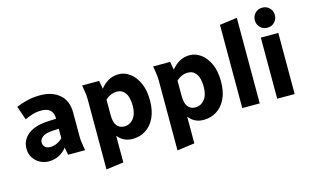

<svg xmlns="http://www.w3.org/2000/svg" viewBox="-108 -1078 2594 1593"><g transform="rotate(-15 1188.5 -281.0)"><path d="M35 -138Q35 -211 95.5 -259.5Q156 -308 280 -312L337 -314V-318Q337 -362 312.5 -387Q288 -412 236 -412Q194 -412 157.5 -400.5Q121 -389 92 -375L52 -493Q90 -510 144 -523.5Q198 -537 259 -537Q360 -537 423.5 -483.5Q487 -430 487 -326V-125Q487 -104 488.5 -87.5Q490 -71 494 -49L502 0H356L344 -65Q319 -31 278.5 -9.5Q238 12 190 12Q148 12 113 -7Q78 -26 56.5 -59.5Q35 -93 35 -138ZM170 -155Q170 -129 187 -114.5Q204 -100 230 -100Q259 -100 287 -112.5Q315 -125 337 -147V-228L290 -226Q223 -223 196.5 -202Q170 -181 170 -155Z M617 -525H763L776 -455Q805 -492 844 -514.5Q883 -537 932 -537Q985 -537 1030 -503Q1075 -469 1102 -407.5Q1129 -346 1129 -261Q1129 -173 1100 -112Q1071 -51 1021 -19.5Q971 12 908 12Q830 12 782 -49V180L632 200V-400Q632 -421 630.5 -437.5Q629 -454 625 -476ZM782 -227Q782 -165 805 -135.5Q828 -106 868 -106Q916 -106 947.5 -144.5Q979 -183 979 -253Q979 -328 952.5 -364.5Q926 -401 882 -401Q827 -401 782 -359Z M1227 -525H1373L1386 -455Q1415 -492 1454 -514.5Q1493 -537 1542 -537Q1595 -537 1640 -503Q1685 -469 1712 -407.5Q1739 -346 1739 -261Q1739 -173 1710 -112Q1681 -51 1631 -19.5Q1581 12 1518 12Q1440 12 1392 -49V180L1242 200V-400Q1242 -421 1240.5 -437.5Q1239 -454 1235 -476ZM1392 -227Q1392 -165 1415 -135.5Q1438 -106 1478 -106Q1526 -106 1557.5 -144.5Q1589 -183 1589 -253Q1589 -328 1562.5 -364.5Q1536 -401 1492 -401Q1437 -401 1392 -359Z M1852 0V-715L2002 -735V0Z M2141 -676Q2141 -711 2165 -736.5Q2189 -762 2227 -762Q2265 -762 2289 -736.5Q2313 -711 2313 -676Q2313 -641 2289 -615.5Q2265 -590 2227 -590Q2189 -590 2165 -615.5Q2141 -641 2141 -676ZM2152 0V-525H2302V0Z"/></g></svg>

Font: Radio Canada
Style: Bold
Weight: 700
Designer: Charles Daoud, Etienne Aubert Bonn, Alexandre Saumier Demers, Jacques Le Bailly
Foundry: Radio-Canada
Version: Version 2.104; ttfautohint (v1.8.4.7-5d5b);gftools[0.9.28.de